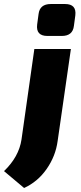

<svg xmlns="http://www.w3.org/2000/svg" viewBox="-84 -741 401 956"><path d="M169 -721H240Q298 -721 291 -664L284 -612Q278 -562 224 -562H152Q94 -562 101 -619L108 -671Q114 -721 169 -721ZM269 -497 203 -39Q193 36 148.5 100Q104 164 36 195L-64 111Q10 40 23 -46L87 -497Z"/></svg>

Font: Exo 2.0 Extra Bold
Style: Italic
Weight: 800
Italic angle: -8°
Designer: Natanael Gama
Version: Version 1.001;PS 001.001;hotconv 1.0.70;makeotf.lib2.5.58329